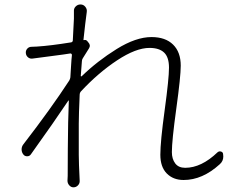

<svg xmlns="http://www.w3.org/2000/svg" viewBox="-20 -799 1040 846"><path d="M938.5 -127.9Q945.3 -133.8 953.6 -131.3Q961.9 -128.9 962.9 -121.1Q963.9 -115.2 963.9 -109.4Q963.9 -88.9 948.2 -75.2Q872.1 -5.9 789.1 -5.9Q743.2 -5.9 714.8 -34.7Q686.5 -63.5 686.5 -117.2Q686.5 -174.8 705.6 -314Q724.6 -453.1 724.6 -501Q724.6 -546.9 703.1 -567.4Q681.6 -587.9 638.7 -587.9Q579.1 -587.9 496.1 -533.2Q413.1 -478.5 335.9 -395.5Q331.1 -389.6 331.1 -382.8Q327.1 -292 327.1 -253.9Q327.1 -237.3 327.1 -203.1Q327.1 -183.6 327.1 -169.9Q327.1 -161.1 327.1 -155.3Q327.1 -141.6 327.1 -116.7Q327.1 -91.8 328.1 -70.8Q329.1 -49.8 330.1 -25.4L331.1 -2.9Q332 8.8 323.7 17.6Q315.4 26.4 303.7 26.4Q293 26.4 285.2 17.6Q277.3 8.8 277.3 -2.9Q278.3 -13.7 278.3 -24.4Q278.3 -73.2 278.8 -142.1Q279.3 -210.9 280.3 -258.8Q280.3 -276.4 283.2 -353.5Q284.2 -355.5 282.7 -356Q281.2 -356.4 280.3 -354.5Q221.7 -266.6 116.2 -119.1Q110.4 -110.4 99.6 -110.4Q88.9 -110.4 83 -118.2Q75.2 -127.9 75.2 -140.6Q75.2 -153.3 83 -163.1Q205.1 -321.3 285.2 -444.3Q289.1 -451.2 290 -458Q291 -473.6 293 -506.8Q294.9 -540 296.9 -556.6Q296.9 -559.6 294.9 -561.5Q293 -563.5 290 -563.5Q267.6 -559.6 206.1 -551.8Q144.5 -543.9 124 -541Q112.3 -539.1 103.5 -546.4Q94.7 -553.7 93.8 -565.4Q92.8 -576.2 100.1 -584.5Q107.4 -592.8 119.1 -592.8Q127 -592.8 142.6 -593.8Q203.1 -597.7 293 -612.3Q299.8 -613.3 300.8 -620.1Q305.7 -714.8 305.7 -716.8Q305.7 -738.3 305.7 -749Q304.7 -761.7 313.5 -770.5Q322.3 -779.3 334 -779.3Q334 -779.3 335 -779.3Q347.7 -779.3 356 -769Q364.3 -758.8 362.3 -746.1Q356.4 -704.1 347.7 -623Q347.7 -623 348.1 -622.6Q348.6 -622.1 349.6 -622.1Q358.4 -625 364.3 -618.2L369.1 -612.3Q380.9 -599.6 372.1 -585.9Q349.6 -549.8 344.7 -542Q340.8 -536.1 340.8 -528.3L335.9 -464.8Q335 -463.9 336.9 -462.9Q338.9 -461.9 339.8 -462.9Q409.2 -530.3 494.1 -583Q579.1 -635.7 647.5 -635.7Q709 -635.7 742.7 -602.5Q776.4 -569.3 776.4 -509.8Q776.4 -461.9 756.8 -320.3Q737.3 -178.7 737.3 -128.9Q737.3 -98.6 752 -79.1Q766.6 -59.6 795.9 -59.6Q867.2 -59.6 938.5 -127.9Z"/></svg>

Font: Gen Jyuu Gothic Light
Style: Regular
Weight: 200
Designer: [Source Han Sans]
Ryoko NISHIZUKA  (kana & ideographs); Paul D. Hunt (Latin, Greek & Cyrillic); Wenlong ZHANG  (bopomofo
Version: Version 1.002.20150607